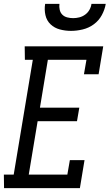

<svg xmlns="http://www.w3.org/2000/svg" viewBox="-39 -975 568 995"><path d="M-18 0 -19 -70H32L131 -665H90L89 -735H496L472 -590H396L409 -665H209L168 -417H372L360 -347H156L110 -70H310L323 -145H399L375 0ZM329 -815Q299 -815 271 -822.5Q243 -830 223 -849Q203 -868 196.5 -896.5Q190 -925 195 -955H269Q267 -939 270.5 -924Q274 -909 284 -899Q294 -889 309 -885Q324 -881 340 -881Q356 -881 372 -885Q388 -889 402 -899Q416 -909 424.5 -924Q433 -939 435 -955H509Q504 -925 488.5 -896.5Q473 -868 447 -849Q421 -830 390 -822.5Q359 -815 329 -815Z"/></svg>

Font: Iosevka Curly Slab
Style: Italic
Weight: 400
Italic angle: -9°
Monospace: yes
Designer: Belleve Invis
Foundry: Belleve Invis
Version: Version 22.1.2; ttfautohint (v1.8.4)